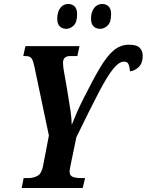

<svg xmlns="http://www.w3.org/2000/svg" viewBox="-20 -946 738 966"><path d="M89 0 99 -50H122Q148 -50 169 -61.5Q190 -73 197 -113L226 -264L153 -611Q147 -640 139 -652Q131 -664 108 -664H97L108 -714H380L369 -664H333Q297 -664 297 -630Q297 -609 303.5 -576.5Q310 -544 315 -512L324 -456Q330 -422 335 -387.5Q340 -353 341 -318Q349 -339 365 -376Q381 -413 400 -450Q447 -544 482.5 -604Q518 -664 552 -692.5Q586 -721 629 -721Q669 -721 683.5 -705Q698 -689 698 -665Q698 -629 678.5 -609.5Q659 -590 634 -587Q633 -606 627.5 -621Q622 -636 604 -636Q579 -636 549 -599Q519 -562 475.5 -478.5Q432 -395 364 -255L335 -114Q333 -103 331.5 -96Q330 -89 330 -84Q330 -62 346.5 -56Q363 -50 388 -50H408L396 0ZM485 -801Q463 -801 450.5 -813.5Q438 -826 438 -852Q438 -885 453.5 -905.5Q469 -926 494 -926Q514 -926 526.5 -913.5Q539 -901 539 -875Q539 -834 521.5 -817.5Q504 -801 485 -801ZM314 -801Q293 -801 280.5 -813.5Q268 -826 268 -852Q268 -885 283 -905.5Q298 -926 323 -926Q343 -926 355.5 -913.5Q368 -901 368 -875Q368 -834 350.5 -817.5Q333 -801 314 -801Z"/></svg>

Font: Noto Serif ExtraCondensed
Style: Bold Italic
Weight: 700
Width: 2
Italic angle: -12°
Designer: Monotype Design Team
Foundry: Monotype Imaging Inc.
Version: Version 2.013; ttfautohint (v1.8.4.7-5d5b)